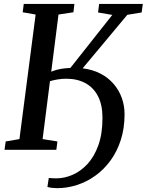

<svg xmlns="http://www.w3.org/2000/svg" viewBox="-20 -763 748 978"><path d="M271 195.5Q260.5 195.5 244.5 193.8Q228.5 192 221.5 189L228.5 143.5Q234.5 144 245 144.8Q255.5 145.5 266.5 145.5Q307.5 145.5 349 127.8Q390.5 110 425 73Q459.5 36 480.8 -22.5Q502 -81 502 -162.5Q502 -228.5 479.2 -272.8Q456.5 -317 415 -339.5Q373.5 -362 317.5 -362Q295.5 -362 274 -358.5Q252.5 -355 234.5 -349.5L197 -54.5L272.5 -42.5L267 0H3L9 -42.5L79 -54.5L161.5 -689L95.5 -700.5L101 -743H359L354 -700.5L278 -689L241 -398Q265.5 -408 289.5 -412Q313.5 -416 338.5 -417L552 -687L479.5 -699.5L485 -743H707.5L701.5 -699.5L628.5 -687.5L401 -415Q452.5 -408.5 492.2 -387.8Q532 -367 559.2 -335Q586.5 -303 600.5 -263.8Q614.5 -224.5 614.5 -181Q614.5 -110 595.5 -50.8Q576.5 8.5 543.2 54.2Q510 100 466.2 131.5Q422.5 163 372.5 179.2Q322.5 195.5 271 195.5Z"/></svg>

Font: Merriweather 24pt Medium
Style: Italic
Weight: 500
Italic angle: -7.8°
Version: Version 2.101